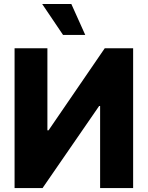

<svg xmlns="http://www.w3.org/2000/svg" viewBox="-20 -951 747 971"><path d="M219.7 -707V-292H225.6L509.8 -707H653.3V0H486.3V-415H481.4L195.3 0H53.7V-707ZM193.4 -930.7H340.8L411.1 -774.4H298.8Z"/></svg>

Font: Pretendard ExtraBold
Style: Regular
Weight: 800
Designer: Base glyphs from Inter by Rasmus Andersson; Hangeul glyphs from Noto Sans CJK(Source Han Sans) by Jang Soo-young and Kan
Foundry: Kil Hyung-jin
Version: Version 1.309